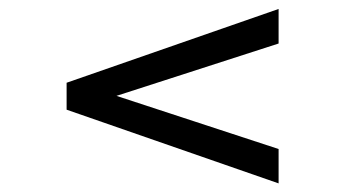

<svg xmlns="http://www.w3.org/2000/svg" viewBox="-20 -575 790 439"><path d="M617 -475.5 246.3 -355.8 617 -234.3V-155.7L132.3 -324.2V-385.8L617 -554.5Z"/></svg>

Font: FreesentationVF
Style: Regular
Weight: 400
Designer: glyphs from Roboto by Christian Robertson / Hangul glyphs from Noto Sans CJK(Source Han Sans) by Jang Soo-young and Kang
Foundry: PT&
Version: Version 2.001;Glyphs 3.3.1 (3343)